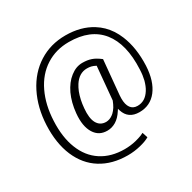

<svg xmlns="http://www.w3.org/2000/svg" viewBox="-199 -909 1324 1327"><g transform="rotate(-30 463.0 -246.0)"><path d="M868 -253.4C872 -347.1 859.4 -428.7 830.7 -498.7C821.2 -521.9 810.1 -543.1 797.5 -562.7C784.4 -582.4 769.8 -600 753.7 -616.1C737.5 -631.7 719.9 -645.8 700.3 -657.9C641.8 -694.7 571.3 -713.4 489.2 -713.4C449.4 -713.4 412.1 -708.3 376.8 -698.7C341.6 -688.7 308.3 -674.1 277.1 -654.4C214.6 -615.1 164.7 -559.2 128 -486.6C91.2 -413.6 71 -331.5 67 -240.3C63 -146.6 75.6 -64.5 105.3 5.5C135 75.1 179.3 128.5 238.3 165.2C297.2 202 368.3 220.7 450.9 220.7C485.6 220.7 519.9 216.6 553.7 208.1C584.4 200.5 609.6 191.4 629.2 179.8L615.1 136.5C608.6 140.1 602 143.1 595 146.1C587.4 149.1 579.8 151.6 571.8 154.2C563.2 156.7 554.7 159.2 545.6 161.7C514.9 169.3 483.6 172.8 452.9 172.8C381.4 172.8 319.9 156.2 269 122.9C218.1 89.7 180.4 41.8 155.7 -21.2C131 -83.1 120.9 -156.7 124.9 -241.3C128.5 -324.9 145.6 -398.5 176.3 -462.5C207.1 -527 249.4 -576.3 303.3 -610.6C330 -627.7 359.2 -640.8 389.9 -649.4C420.7 -657.9 452.9 -662 487.2 -662C601.5 -662 687.2 -626.7 743.6 -556.2C799.5 -486.1 824.7 -384.9 818.1 -252.4C817.6 -237.3 816.1 -222.7 814.6 -209.1C812.6 -195 810.1 -181.9 807.1 -169.3C803.5 -156.7 799.5 -144.6 795 -133.5C790.4 -121.9 784.9 -111.3 778.8 -101.8C766.2 -82.1 752.1 -67 735.5 -56.9C718.9 -46.9 700.3 -41.8 680.1 -41.8C655.9 -41.8 637.8 -50.4 625.7 -67.5C613.1 -84.6 607.1 -109.3 607.1 -141.1C607.1 -149.1 607.6 -157.7 608.1 -166.2L633.8 -441.3C609.1 -460.5 586.4 -473.6 566.8 -480.1C556.2 -483.6 545.1 -486.6 533.5 -488.2C521.9 -489.7 509.3 -490.7 496.2 -490.7C479.6 -490.7 463 -487.7 447.4 -482.1C431.2 -476.1 415.6 -467 400 -454.9C384.4 -442.8 370.3 -428.7 357.7 -412.1C345.1 -395.5 333.5 -376.3 323.4 -355.2C303.8 -312.3 291.2 -264 286.1 -209.6C279.6 -142.6 288.7 -90.2 312.3 -52.4C323.9 -33.8 338 -20.2 354.7 -11.1C371.3 -2 391.4 2.5 414.1 2.5C437.8 2.5 460.5 -4 482.6 -17.1C504.8 -30.7 524.4 -50.9 542.1 -78.6L551.1 -92.2L555.7 -77.1C572.3 -24.2 610.6 2.5 669.5 2.5C728 2.5 774.3 -20.2 809.1 -65C844.3 -110.8 864 -173.3 868 -253.4ZM351.1 -210.6C353.1 -234.3 356.2 -255.9 360.7 -276.1C365.2 -296.2 370.8 -314.9 377.3 -332C383.9 -348.6 391.9 -364.2 400.5 -377.8C427.7 -420.2 462.5 -441.3 504.3 -441.3C515.9 -441.3 527 -440.3 537.5 -437.8C548.1 -435.3 558.2 -431.2 568.3 -425.7L572.8 -423.7L572.3 -418.6L549.1 -164.7L548.6 -160.2V-159.2L548.1 -158.7C541.6 -142.1 534.5 -127.5 527 -114.9C518.9 -102.3 509.8 -91.2 500.3 -82.1C496.2 -78.6 492.2 -75.1 488.2 -72.5C484.1 -69.5 480.1 -67 476.1 -65C471.5 -62.5 467.5 -61 463.5 -59.4C458.9 -57.9 454.9 -56.4 450.4 -55.9C445.8 -54.9 441.3 -54.4 436.8 -54.4C404 -54.4 380.4 -68.5 365.2 -96.7C351.1 -123.4 346.6 -161.7 351.1 -210.6Z"/></g></svg>

Font: Vazir FD Light
Style: Regular
Weight: 300
Foundry: DejaVu fonts team - Redesigned by Saber Rastikerdar
Version: Version 21.10;October 20, 2019;FontCreator 12.0.0.2547 64-bi